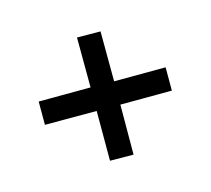

<svg xmlns="http://www.w3.org/2000/svg" viewBox="-85 -623 729 664"><g transform="rotate(30 279.5 -290.5)"><path d="M148 -100 89 -159 220 -291 93 -417 153 -476 280 -350 410 -481 469 -422 339 -291 465 -164 405 -105 279 -231Z"/></g></svg>

Font: DM Sans 28pt Medium
Style: Regular
Weight: 500
Version: Version 4.004;gftools[0.9.30]